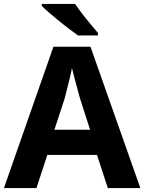

<svg xmlns="http://www.w3.org/2000/svg" viewBox="-20 -954 732 974"><path d="M527 0 472 -168H220L165 0H0L251 -717H439L692 0ZM387 -451Q383 -466 374.5 -496Q366 -526 358 -557.5Q350 -589 345 -609Q341 -586 333.5 -556Q326 -526 319 -498Q312 -470 307 -451L256 -296H437ZM361 -934Q376 -912 396.5 -885Q417 -858 439 -832Q461 -806 477 -787V-774H376Q357 -787 331.5 -806.5Q306 -826 279.5 -847.5Q253 -869 229.5 -889.5Q206 -910 192 -924V-934Z"/></svg>

Font: Noto Sans Khmer
Style: Bold
Weight: 700
Version: Version 2.003